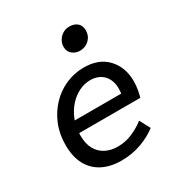

<svg xmlns="http://www.w3.org/2000/svg" viewBox="-170 -849 941 989"><g transform="rotate(-30 300.0 -354.5)"><path d="M269 12Q206 12 158.5 -12Q111 -36 85 -83.5Q59 -131 59 -201Q59 -267 81.5 -321.5Q104 -376 143 -416.5Q182 -457 232.5 -479Q283 -501 339 -501Q429 -501 478.5 -447.5Q528 -394 528 -312Q528 -285 523 -258Q518 -231 514 -220H129L140 -288H470L436 -271Q439 -282 440.5 -293Q442 -304 442 -315Q442 -368 413 -398Q384 -428 335 -428Q302 -428 269.5 -412.5Q237 -397 210.5 -368Q184 -339 167 -298Q150 -257 150 -205Q150 -157 167.5 -125Q185 -93 216.5 -76.5Q248 -60 289 -60Q335 -60 375.5 -77.5Q416 -95 450 -121L483 -59Q445 -29 389.5 -8.5Q334 12 269 12ZM368 -585Q342 -585 322.5 -600.5Q303 -616 303 -645Q303 -665 313.5 -682.5Q324 -700 341.5 -710.5Q359 -721 380 -721Q410 -721 427.5 -705.5Q445 -690 445 -661Q445 -629 422.5 -607Q400 -585 368 -585Z"/></g></svg>

Font: Source Code Pro ExtraLight Medium
Style: Italic
Weight: 500
Italic angle: -11°
Monospace: yes
Version: Version 1.016;hotconv 1.0.116;makeotfexe 2.5.65601